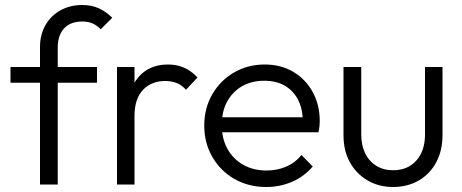

<svg xmlns="http://www.w3.org/2000/svg" viewBox="-20 -738 1850 768"><path d="M140 0V-550Q140 -599 161.5 -637Q183 -675 221.5 -696.5Q260 -718 309 -718Q347 -718 376 -704.5Q405 -691 429 -667L383 -621Q367 -637 349.5 -644.5Q332 -652 309 -652Q262 -652 236.5 -624.5Q211 -597 211 -548V0ZM22 -407V-470H368V-407Z M448 0V-470H518V0ZM518 -274 489 -287Q489 -376 532.5 -428Q576 -480 652 -480Q687 -480 716 -467.5Q745 -455 770 -428L724 -379Q707 -398 686.5 -406Q666 -414 640 -414Q586 -414 552 -378.5Q518 -343 518 -274Z M1045 10Q974 10 918 -22Q862 -54 829.5 -110Q797 -166 797 -236Q797 -305 829 -360.5Q861 -416 916 -448Q971 -480 1039 -480Q1103 -480 1152.5 -451Q1202 -422 1230.5 -370.5Q1259 -319 1259 -252Q1259 -244 1258 -233.5Q1257 -223 1254 -209H847V-269H1216L1191 -247Q1192 -299 1173.5 -336.5Q1155 -374 1120.5 -394.5Q1086 -415 1037 -415Q986 -415 948 -393Q910 -371 888.5 -331.5Q867 -292 867 -238Q867 -184 889.5 -143Q912 -102 952.5 -79Q993 -56 1046 -56Q1089 -56 1125 -71.5Q1161 -87 1186 -118L1231 -72Q1198 -33 1149.5 -11.5Q1101 10 1045 10Z M1552 10Q1495 10 1450 -16.5Q1405 -43 1379.5 -89Q1354 -135 1354 -197V-470H1425V-200Q1425 -157 1440.5 -125Q1456 -93 1485 -75Q1514 -57 1552 -57Q1611 -57 1645.5 -96Q1680 -135 1680 -200V-470H1750V-197Q1750 -136 1725 -89Q1700 -42 1655 -16Q1610 10 1552 10Z"/></svg>

Font: Outfit Thin Light
Style: Regular
Weight: 300
Version: Version 1.100;gftools[0.9.27]